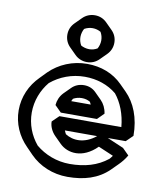

<svg xmlns="http://www.w3.org/2000/svg" viewBox="-94 -901 864 1026"><g transform="rotate(10 338.0 -388.0)"><path d="M248 -282H444L479 -317C475 -345 463 -369 446 -386L410 -422C393 -439 371 -448 346 -448C317 -448 295 -437 279 -421L244 -386L243 -385C225 -366 215 -342 213 -317ZM292 -352C293 -355 296 -361 299 -366C312 -373 327 -378 346 -378C362 -378 378 -374 391 -366C393 -363 396 -356 398 -352ZM519 -192H616L652 -227C652 -325 620 -402 569 -453L534 -488C485 -537 418 -563 342 -563C263 -563 191 -532 139 -481L138 -480L103 -444C54 -395 24 -329 24 -256C24 -184 54 -118 103 -69L138 -33C189 19 262 50 342 50C431 50 507 28 565 -29L566 -30L601 -65C616 -80 631 -98 643 -119L608 -154ZM461 -192C400 -142 337 -146 295 -173C292 -178 289 -185 286 -192ZM480 -138 562 -103C557 -95 551 -89 547 -84C491 -39 422 -20 342 -20C271 -20 206 -46 157 -87C118 -134 95 -192 95 -256C95 -320 119 -380 157 -426C207 -468 272 -493 342 -493C409 -493 469 -472 515 -434C550 -391 574 -331 580 -262H244L208 -227C208 -200 221 -173 241 -153L276 -118C320 -74 403 -61 480 -138ZM338 -756C354 -756 370 -751 382 -744C390 -730 394 -715 394 -699C394 -683 389 -666 382 -654C368 -646 354 -642 338 -642C322 -642 305 -647 293 -654C285 -668 281 -683 281 -699C281 -715 286 -732 293 -744C307 -752 322 -756 338 -756ZM338 -826C312 -826 289 -816 272 -799L237 -764C220 -747 210 -725 210 -699C210 -673 220 -651 237 -634L272 -599C289 -582 312 -572 338 -572C364 -572 386 -582 403 -599L438 -634C455 -651 465 -673 465 -699C465 -725 455 -747 438 -764L403 -799C386 -816 364 -826 338 -826Z"/></g></svg>

Font: Hussar Press
Style: Bold
Weight: 700
Foundry: Cannot Into Space Fonts
Version: Version 1.43